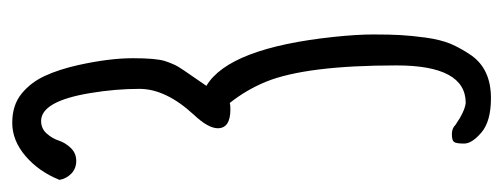

<svg xmlns="http://www.w3.org/2000/svg" viewBox="-279 -535 818 312"><g transform="rotate(-90 130.0 -379.0)"><path d="M0 0ZM108.4 -413.6Q77.6 -413.6 77.6 -434.1Q77.6 -449.7 99.6 -473.1Q141.6 -518.6 141.6 -561.5Q141.6 -600.1 134.8 -641.1Q121.6 -721.2 89.4 -721.2Q77.1 -721.2 69.1 -712.2Q61 -703.1 57.6 -692.6Q54.2 -682.1 45.7 -673.1Q37.1 -664.1 24.7 -664.1Q12.2 -664.1 3.9 -672.1Q-4.4 -680.2 -6.3 -691.4Q7.3 -725.1 32.5 -746.6Q57.6 -768.1 86.4 -768.1Q115.2 -768.1 133.8 -752.9Q152.3 -737.8 162.8 -714.8Q173.3 -691.9 180.2 -661.1Q191.4 -610.4 191.4 -572.3Q191.4 -534.2 186.8 -520Q182.1 -505.9 177.5 -498.3Q172.9 -490.7 161.6 -474.6Q150.4 -458.5 146.5 -452.6Q208 -416 226.1 -245.1Q230 -208 230 -181.2Q230 -154.3 229 -137Q228 -119.6 224.9 -96.2Q221.7 -72.8 214.8 -55.7Q207 -38.1 196.3 -22.5Q173.8 9.8 126.5 9.8Q88.9 9.8 70.8 -5.6Q52.7 -21 52.7 -33.9Q52.7 -46.9 55.4 -50.3Q58.1 -53.7 67.9 -53.7Q77.6 -53.7 83 -47.9Q105 -32.7 118.7 -31.2Q179.7 -31.2 179.7 -143.6Q179.7 -290 153.3 -355.5Q140.1 -387.7 118.7 -414.6Q115.7 -413.6 108.4 -413.6Z"/></g></svg>

Font: Amatic
Style: Bold
Weight: 700
Width: 3
Version: Version 2.000; ttfautohint (v0.92-dirty) -l 8 -r 50 -G 50 -x